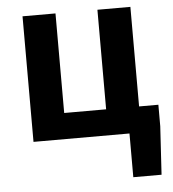

<svg xmlns="http://www.w3.org/2000/svg" viewBox="-53 -609 770 853"><g transform="rotate(-5 331.5 -182.5)"><path d="M507 195V0H79V-560H226V-116H413V-560H560V-116H646V-20L633 195Z"/></g></svg>

Font: Noto Sans SC
Style: Bold
Weight: 700
Designer: Ryoko NISHIZUKA  (kana, bopomofo & ideographs); Paul D. Hunt (Latin, Greek & Cyrillic); Sandoll Communications , Soo-you
Foundry: Adobe
Version: Version 2.004-H2;hotconv 1.0.118;makeotfexe 2.5.65603